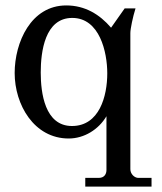

<svg xmlns="http://www.w3.org/2000/svg" viewBox="-20 -495 596 707"><path d="M34 -226C34 -110 105 15 233 15C290 15 343 -18 372 -67V131C372 146 364 160 344 160H294V192H538V160H488C474 159 460 145 460 128V-373C460 -389 469 -432 479 -464H439L389 -393C347 -442 293 -475 224 -475C94 -475 34 -339 34 -226ZM130 -228C130 -304 145 -429 246 -429C347 -429 375 -303 375 -225C375 -141 346 -31 245 -31C145 -31 130 -153 130 -228Z"/></svg>

Font: MusAnalysis
Style: Regular
Weight: 400
Version: Version 2.0